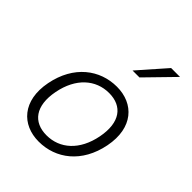

<svg xmlns="http://www.w3.org/2000/svg" viewBox="-224 -927 1068 1068"><g transform="rotate(45 310.0 -393.0)"><path d="M549 -245C582 -414.5 489.5 -512 356 -512C223 -512 104 -424.5 71 -255C38 -85.5 131 12 264 12C397.5 12 516 -75.5 549 -245ZM484 -250C458 -116 374 -43.5 270 -43.5C166 -43.5 109.5 -116 135.5 -250C161.5 -384 246 -456.5 350 -456.5C454 -456.5 510 -384 484 -250ZM353.5 -637 495.5 -798.5H565.5L408 -637Z"/></g></svg>

Font: Monaspace Neon ExtraLight
Style: Italic
Weight: 200
Italic angle: -11°
Designer: Riley Cran & the Lettermatic Team
Foundry: Lettermatic
Version: Version 1.200 (Monaspace Neon)